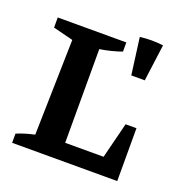

<svg xmlns="http://www.w3.org/2000/svg" viewBox="-129 -842 939 963"><g transform="rotate(20 341.0 -361.0)"><path d="M540 -282H598V0H37V-49Q61 -59 84.5 -66Q108 -73 132 -78L144 -588L37 -615V-669H403V-620Q378 -611 348.5 -603.5Q319 -596 287 -591V-91H492ZM483 -522 457 -718Q519 -726 581 -718L555 -522Z"/></g></svg>

Font: Piazzolla Thin ExtraBold
Style: Regular
Weight: 800
Version: Version 2.005